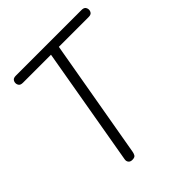

<svg xmlns="http://www.w3.org/2000/svg" viewBox="-183 -764 879 879"><g transform="rotate(-45 256.5 -325.0)"><path d="M167 0Q154 0 148 -8Q142 -16 144 -27L247 -621H298L194 -25Q193 -18 188.5 -9Q184 0 167 0ZM37 -627Q37 -636 42.5 -643Q48 -650 63 -650H487Q502 -650 507.5 -643Q513 -636 513 -627Q513 -618 507.5 -611Q502 -604 487 -604H63Q48 -604 42.5 -611Q37 -618 37 -627Z"/></g></svg>

Font: Edu QLD Beginners
Style: Regular
Weight: 400
Designer: Tina and Corey Anderson
Foundry: Google for Education
Version: Version 1.001